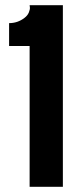

<svg xmlns="http://www.w3.org/2000/svg" viewBox="-20 -718 302 739"><path d="M94 -698H222V1H94V-541H15V-629Q48 -629 74 -649Q86 -658 91 -670Q96 -682 95 -690Z"/></svg>

Font: Bayformers-TFTCGName
Style: Regular
Weight: 400
Designer: billmoo
Foundry: Bayformers
Version: Version 1.021;Fontself Maker 3.5.4